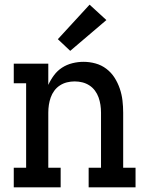

<svg xmlns="http://www.w3.org/2000/svg" viewBox="-20 -803 640 823"><path d="M39 0V-84H92V-446H39V-530H187V-439Q197 -461 211.5 -480.5Q226 -500 246 -513Q266 -526 290 -532Q314 -538 338 -538Q364 -538 389.5 -531Q415 -524 436 -508Q457 -492 471 -470Q485 -448 493.5 -423Q502 -398 505 -372Q508 -346 508 -320V-84H561V0H360V-84H413V-320Q413 -337 410.5 -353.5Q408 -370 402.5 -385.5Q397 -401 387 -414.5Q377 -428 363 -437Q349 -446 333 -450Q317 -454 300 -454Q283 -454 267 -450Q251 -446 237 -437Q223 -428 213 -414.5Q203 -401 197.5 -385.5Q192 -370 189.5 -353.5Q187 -337 187 -320V-84H240V0ZM281 -585 228 -635 364 -783 436 -717Z"/></svg>

Font: Iosevka Curly Slab MdEx
Style: Regular
Weight: 500
Width: 7
Monospace: yes
Designer: Belleve Invis
Foundry: Belleve Invis
Version: Version 11.1.0; ttfautohint (v1.8.3)